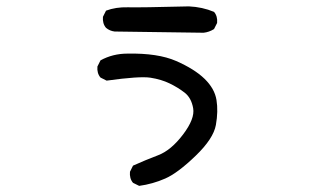

<svg xmlns="http://www.w3.org/2000/svg" viewBox="-20 -531 1040 611"><path d="M422.9 60.5 403.3 50.8Q391.6 37.1 393.6 15.6L403.3 -3.9Q442.4 -21.5 483.4 -37.1Q524.4 -52.7 562.5 -103Q600.6 -153.3 594.7 -186.5Q588.9 -219.7 567.4 -236.3Q545.9 -252.9 519.5 -265.6Q493.2 -278.3 459 -283.7Q424.8 -289.1 319.3 -274.4L299.8 -284.2Q288.1 -297.9 290 -319.3L299.8 -338.9Q338.9 -360.4 385.7 -360.4Q482.4 -362.3 540.5 -336.9Q598.6 -311.5 630.9 -280.3Q663.1 -249 668.9 -212.9Q674.8 -176.8 667 -133.3Q659.2 -89.8 602.5 -35.2Q545.9 19.5 505.9 37.1Q465.8 54.7 422.9 60.5ZM627.9 -426.8 344.7 -430.7Q329.1 -432.6 317.4 -442.4Q305.7 -456.1 307.6 -477.5L317.4 -497.1Q348.6 -508.8 386.7 -507.8Q424.8 -506.8 581.1 -510.7Q624 -508.8 661.1 -493.2Q672.9 -479.5 670.9 -458L661.1 -438.5Q645.5 -428.7 627.9 -426.8Z"/></svg>

Font: NaikaiFont
Style: Regular-Lite
Weight: 400
Version: Version 1.67